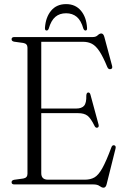

<svg xmlns="http://www.w3.org/2000/svg" viewBox="-20 -876 594 912"><path d="M35 -689.5Q35 -700 48 -700H420.5Q435.5 -700 444.2 -708.5Q453 -717 461 -717Q471 -717 475.5 -701L512.5 -563Q516 -549.5 505 -547.5Q494.5 -545.5 489.5 -558Q469.5 -606.5 452.5 -632.2Q435.5 -658 417 -667.8Q398.5 -677.5 374 -677.5H176V-360.5H342.5Q367.5 -360.5 379.2 -373.5Q391 -386.5 390 -422.5Q391 -435.5 398 -436.5Q407 -438 410 -425L448 -285Q451.5 -272 442.5 -269.5Q434 -267.5 429 -278Q411.5 -314 395.8 -326.2Q380 -338.5 351 -338.5H176V-53.5Q176 -22.5 208 -22.5H383Q409.5 -22.5 428.5 -33.2Q447.5 -44 466 -77Q484.5 -110 509 -176Q513 -187.5 522 -186Q532.5 -184 528.5 -169L486.5 -1Q482.5 15.5 472 15.5Q463.5 15.5 453.2 7.8Q443 0 423.5 0H48Q35 0 35 -10.5Q35 -19.5 47 -22L90.5 -28Q110.5 -31.5 110.5 -50.5V-649.5Q110.5 -668.5 90.5 -672L47 -678Q35 -680.5 35 -689.5ZM294 -813Q263 -813 242.8 -795.8Q222.5 -778.5 211.5 -740Q208 -731 201.5 -731Q193 -731 193.5 -743.5Q197 -794.5 223 -825.5Q249 -856.5 294 -856.5Q338 -856.5 364.2 -825.5Q390.5 -794.5 393.5 -743.5Q394.5 -731 386 -731Q380 -731 376 -740Q365 -779 344.5 -796Q324 -813 294 -813Z"/></svg>

Font: Fraunces 144pt S050 Light
Style: Regular
Weight: 300
Version: Version 1.000; ttfautohint (v1.8.3)